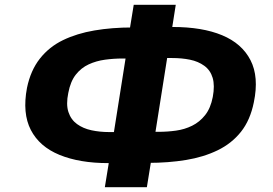

<svg xmlns="http://www.w3.org/2000/svg" viewBox="-20 -757 1142 804"><path d="M419 27 440 -102 472 -74H433Q313 -74 229 -108.5Q145 -143 109 -213Q73 -283 93 -389Q108 -462 147 -511.5Q186 -561 244 -589Q302 -617 375.5 -629.5Q449 -642 535 -642H568L520 -614L540 -737H716L697 -616L663 -644H703Q827 -644 910 -609.5Q993 -575 1029 -505Q1065 -435 1043 -329Q1028 -254 989 -205Q950 -156 891 -127.5Q832 -99 758.5 -87Q685 -75 601 -75H568L616 -103L595 27ZM452 -172 511 -545 540 -512H493Q456 -512 419.5 -507Q383 -502 351.5 -487.5Q320 -473 297.5 -444.5Q275 -416 266 -368Q256 -320 266.5 -288Q277 -256 302.5 -237.5Q328 -219 363 -211.5Q398 -204 436 -204H488ZM626 -173 596 -205H644Q681 -205 717 -210Q753 -215 784.5 -230.5Q816 -246 839 -275Q862 -304 871 -351Q880 -399 870.5 -431Q861 -463 835.5 -481.5Q810 -500 775.5 -507Q741 -514 701 -514H649L685 -546Z"/></svg>

Font: Nunito Sans 7pt SemiExpanded ExtraBold
Style: Italic
Weight: 800
Width: 6
Italic angle: -9°
Designer: Vernon Adams
Foundry: Vernon Adams
Version: Version 3.101;gftools[0.9.27]